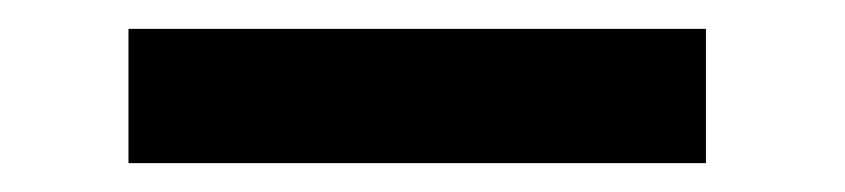

<svg xmlns="http://www.w3.org/2000/svg" viewBox="-20 -715 585 133"><path d="M69 -602V-695H469V-602Z"/></svg>

Font: Coval
Style: ExtraBold
Weight: 800
Foundry: Context Ltd
Version: Version 001.000